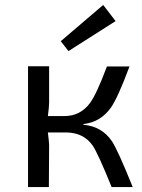

<svg xmlns="http://www.w3.org/2000/svg" viewBox="-20 -754 572 774"><path d="M225 -588 396 -734 446 -669 256 -548ZM316 -251Q390 -245 431 -185Q454 -151 515 0H430Q374 -138 353 -168Q317 -219 248 -220H173Q177 -189 178 -170L177 0H93V-487H178V-341Q178 -323 173 -286H239Q304 -286 343 -339Q369 -374 411 -486H502Q455 -360 427 -320Q386 -262 317 -254Z"/></svg>

Font: Taylor Sans
Style: Regular
Weight: 400
Italic angle: -8°
Designer: Natanael Gama
Version: Version 1.001 September 8, 2015